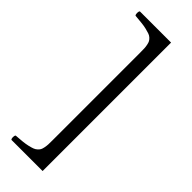

<svg xmlns="http://www.w3.org/2000/svg" viewBox="-292 -729 948 948"><g transform="rotate(45 181.5 -255.5)"><path d="M257.8 -704.1V192.9H40Q35.6 188.5 35.6 178Q35.6 167.5 40 163.1Q66.9 161.1 85.7 159.2Q104.5 157.2 120.4 153.6Q136.2 149.9 146.2 146.2Q156.2 142.6 164.1 135.5Q171.9 128.4 175.5 122.1Q179.2 115.7 181.6 103.5Q184.1 91.3 184.6 80.3Q185.1 69.3 185.1 50.8V-561Q185.1 -579.6 184.6 -590.6Q184.1 -601.6 181.6 -613.5Q179.2 -625.5 175.5 -632.1Q171.9 -638.7 164.3 -645.8Q156.7 -652.8 146.7 -656.2Q136.7 -659.7 120.8 -663.6Q105 -667.5 86.2 -669.4Q67.4 -671.4 40 -673.8Q35.6 -678.2 35.6 -689Q35.6 -699.7 40 -704.1Z"/></g></svg>

Font: Common Serif News
Style: Regular
Weight: 450
Designer: Philipp H. Poll, Khaled Hosny
Foundry: Stefan Peev, Context Ltd.
Version: Version 1.026